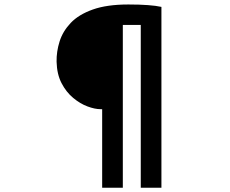

<svg xmlns="http://www.w3.org/2000/svg" viewBox="-20 -794 1040 869"><path d="M434.7 -299.9Q409.2 -299.9 376 -312.3Q342.8 -324.6 311.2 -350.9Q279.5 -377.2 258.6 -417.6Q237.6 -457.9 236.1 -514.7Q235.3 -560.6 249.7 -606.4Q264.1 -652.3 300 -690.2Q336 -728.2 399.9 -750.9Q463.8 -773.7 561.2 -773.7Q612.6 -773.7 649.4 -770.9Q686.2 -768.2 710.6 -762.8V55.7H617.1V-681.2H535.9V55.7H442.4V-299.9Z"/></svg>

Font: Noto Sans TC
Style: Regular
Weight: 100
Designer: Ryoko NISHIZUKA 西塚涼子 (kana, bopomofo & ideographs); Paul D. Hunt (Latin, Greek & Cyrillic); Sandoll Communications 산돌커뮤니
Foundry: Adobe
Version: Version 2.004;hotconv 1.0.118;makeotfexe 2.5.65603